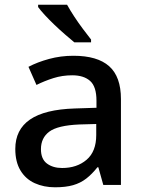

<svg xmlns="http://www.w3.org/2000/svg" viewBox="-20 -786 614 816"><path d="M292 -549Q394 -549 444 -504.5Q494 -460 494 -365V0H419L398 -75H394Q371 -46 346.5 -27Q322 -8 290.5 1Q259 10 214 10Q166 10 127.5 -7.5Q89 -25 67 -61.5Q45 -98 45 -153Q45 -235 107.5 -278Q170 -321 298 -325L390 -328V-358Q390 -418 363 -442Q336 -466 287 -466Q245 -466 207 -454Q169 -442 135 -425L101 -502Q139 -522 188.5 -535.5Q238 -549 292 -549ZM317 -257Q225 -253 189.5 -226.5Q154 -200 154 -152Q154 -110 179.5 -91Q205 -72 244 -72Q307 -72 348 -107Q389 -142 389 -212V-259ZM265 -766Q277 -744 295 -716.5Q313 -689 332.5 -663Q352 -637 367 -618V-606H296Q279 -620 256.5 -639.5Q234 -659 211.5 -680.5Q189 -702 170.5 -722Q152 -742 142 -756V-766Z"/></svg>

Font: Noto Sans Devanagari Medium
Style: Regular
Weight: 500
Version: Version 2.003